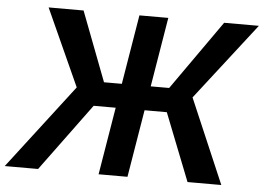

<svg xmlns="http://www.w3.org/2000/svg" viewBox="-73 -795 1186 863"><g transform="rotate(5 519.5 -364.0)"><path d="M652.3 -727.5 531.7 0H401.4L522 -727.5ZM-22 0 269.5 -380.4 112.3 -727.5H270L389.6 -414.1H683.6L904.3 -727.5H1061L792 -380.9L955.1 0H802.7L682.6 -304.7H352.5L128.4 0Z"/></g></svg>

Font: Inter 17pt SemiBold
Style: Italic
Weight: 600
Italic angle: -9.3988°
Version: Version 4.001;git-66647c0bb